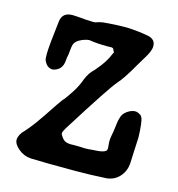

<svg xmlns="http://www.w3.org/2000/svg" viewBox="-101 -732 789 849"><g transform="rotate(15 293.0 -307.5)"><path d="M317.9 28.3Q175.3 28.3 114.7 25.9Q83.5 23.9 58.3 2.9Q33.2 -18.1 33.2 -38.6Q34.7 -62.5 58.1 -85Q86.4 -116.7 110.8 -152.8L125.5 -173.8Q135.7 -188.5 145 -203.1Q156.2 -220.2 168 -237.3Q174.8 -246.1 186.5 -263.2H188Q203.1 -282.7 221.7 -311.5Q240.2 -340.3 251.5 -372.6Q264.2 -404.3 286.1 -424.3L293.5 -433.1Q328.6 -472.7 345.2 -514.2L348.1 -520.5Q351.6 -516.6 348.6 -522.5Q342.3 -537.6 339.6 -539.3Q336.9 -541 329.1 -541L317.4 -540.5Q264.6 -540.5 231.4 -546.4Q218.8 -546.4 201.2 -539.6Q168.9 -526.4 163.6 -506.3Q160.2 -493.2 159.2 -477.5Q158.2 -461.4 154.3 -444.3Q153.3 -439.9 153.3 -434.6Q150.9 -387.7 107.9 -378.9Q88.9 -378.9 78.1 -391.6Q67.4 -404.3 64.9 -416Q64 -427.7 64 -438.5Q64 -472.7 78.6 -592.8Q84.5 -634.3 130.4 -634.3Q139.2 -634.3 157.7 -632.8Q193.4 -628.9 228 -628.4Q234.9 -628.4 244.4 -632.1Q253.9 -635.7 268.1 -637.7Q322.3 -643.1 377.9 -643.1Q427.7 -641.1 474.6 -632.3Q510.3 -625.5 510.3 -593.3Q510.3 -569.8 484.4 -530.3Q477.5 -520 461.9 -492.7Q424.3 -425.8 396.5 -395Q366.2 -359.4 236.8 -153.3Q219.2 -126 219.2 -117.7Q219.2 -111.8 228 -99.9Q236.8 -87.9 246.8 -84Q256.8 -80.1 271.5 -80.1L284.2 -80.6Q307.6 -80.6 314.9 -80.1Q323.2 -79.1 332.5 -79.1Q351.1 -79.1 371.6 -81.5L388.2 -82.5Q404.3 -83 419.4 -87.9Q429.7 -92.3 431.6 -96.7Q433.6 -100.1 433.6 -106.4Q433.6 -111.8 432.4 -119.1Q431.2 -126.5 431.2 -134.8Q431.2 -153.8 438 -185.5Q440.4 -201.7 442.4 -218.8Q443.4 -234.9 450.4 -255.1Q457.5 -275.4 484.4 -289.1Q497.1 -294.9 508.3 -294.9Q519 -294.9 531.7 -286.6Q544.4 -278.3 546.4 -250L546.9 -249.5Q550.8 -216.8 551.3 -186.5Q550.3 -154.8 548.3 -124Q546.9 -97.2 545.9 -68.8Q543.9 -32.2 521.2 -6.1Q498.5 20 461.9 23.9Q389.2 28.3 317.9 28.3Z"/></g></svg>

Font: X Typewriter
Style: Bold
Weight: 700
Designer: GGBot
Version: 0.10